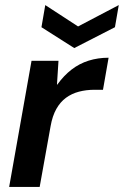

<svg xmlns="http://www.w3.org/2000/svg" viewBox="-20 -735 487 755"><path d="M16 0 104 -496H210L204 -402H205Q231 -438 261.5 -461.5Q292 -485 328.5 -496.5Q365 -508 407 -508L385 -382H352Q319 -382 290.5 -374.5Q262 -367 239.5 -350.5Q217 -334 201.5 -306.5Q186 -279 179 -239L136 0ZM447 -715 432 -628 272 -546 143 -628 158 -715 287 -631Z"/></svg>

Font: DM Sans 28pt SemiBold
Style: Italic
Weight: 600
Italic angle: -10°
Version: Version 4.004;gftools[0.9.30]